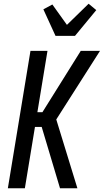

<svg xmlns="http://www.w3.org/2000/svg" viewBox="-20 -1007 555 1027"><path d="M22 0 143 -735H234L180 -407H207L412 -735H515L281 -368L394 0H301L203 -328H167L113 0ZM277 -815 212 -957 260 -983 338 -874 454 -987 495 -953 381 -815Z"/></svg>

Font: Iosevka SS18 Medium
Style: Italic
Weight: 500
Italic angle: -9°
Monospace: yes
Designer: Belleve Invis
Foundry: Belleve Invis
Version: Version 25.1.1; ttfautohint (v1.8.4)